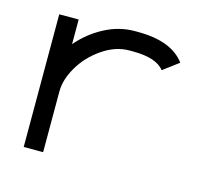

<svg xmlns="http://www.w3.org/2000/svg" viewBox="-81 -605 761 699"><g transform="rotate(15 300.0 -256.0)"><path d="M356.9 -439H344.7Q292.5 -439 243.2 -405Q193.8 -371.1 165.3 -322.5Q136.7 -273.9 136.7 -229.5V0H63.5V-500H136.7V-407.2Q177.7 -455.1 232.2 -483.6Q286.6 -512.2 344.7 -512.2H356.9Q484.4 -512.2 534.7 -443.8L476.1 -399.9Q446.8 -439 356.9 -439Z"/></g></svg>

Font: Anka/Coder
Style: Regular
Weight: 400
Monospace: yes
Version: Version 001.100